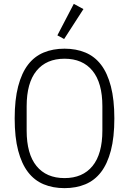

<svg xmlns="http://www.w3.org/2000/svg" viewBox="-20 -962 669 994"><path d="M314 12Q254 12 206 -8Q158 -28 125 -71Q92 -114 74 -182.5Q56 -251 56 -349Q56 -446 74 -515Q92 -584 125 -627Q158 -670 206 -690Q254 -710 314 -710Q374 -710 422 -690Q470 -670 503 -627Q536 -584 554 -515Q572 -446 572 -349Q572 -251 554 -182.5Q536 -114 503 -71Q470 -28 422 -8Q374 12 314 12ZM314 -40Q408 -40 459 -102.5Q510 -165 510 -286V-412Q510 -533 459 -595.5Q408 -658 314 -658Q220 -658 169 -595.5Q118 -533 118 -412V-286Q118 -165 169 -102.5Q220 -40 314 -40ZM312 -760 277 -779 362 -942 412 -915Z"/></svg>

Font: IBM Plex Sans Cond Light
Style: Regular
Weight: 300
Width: 3
Designer: Mike Abbink, Paul van der Laan, Pieter van Rosmalen
Foundry: Bold Monday
Version: Version 1.3